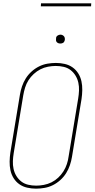

<svg xmlns="http://www.w3.org/2000/svg" viewBox="-20 -1119 565 1147"><path d="M195 8Q168 8 142 2Q116 -4 95.5 -18.5Q75 -33 61.5 -54.5Q48 -76 42.5 -101.5Q37 -127 37.5 -154Q38 -181 42 -208L99 -553Q103 -578 111.5 -603Q120 -628 134 -650.5Q148 -673 168.5 -691.5Q189 -710 213 -722Q237 -734 263 -738.5Q289 -743 314 -743Q341 -743 367 -737Q393 -731 413.5 -716.5Q434 -702 447.5 -680.5Q461 -659 466.5 -633.5Q472 -608 471.5 -581Q471 -554 467 -527L410 -182Q406 -157 397.5 -132Q389 -107 375 -84.5Q361 -62 340.5 -43.5Q320 -25 296 -13Q272 -1 246 3.5Q220 8 195 8ZM196 -10Q218 -10 242 -14.5Q266 -19 288 -30Q310 -41 328 -58Q346 -75 359 -95.5Q372 -116 379.5 -139Q387 -162 390 -185L447 -530Q451 -554 452 -578Q453 -602 448 -625Q443 -648 431 -667.5Q419 -687 401.5 -700.5Q384 -714 361 -719.5Q338 -725 313 -725Q291 -725 267 -720.5Q243 -716 221.5 -705Q200 -694 181.5 -677Q163 -660 150 -639.5Q137 -619 130 -596Q123 -573 119 -550L62 -205Q58 -181 57 -157Q56 -133 61 -110Q66 -87 78 -67.5Q90 -48 107.5 -34.5Q125 -21 148 -15.5Q171 -10 196 -10ZM340 -859Q334 -859 328.5 -861Q323 -863 319 -867.5Q315 -872 314.5 -878.5Q314 -885 315 -891Q315 -896 317.5 -900Q320 -904 324 -906.5Q328 -909 332 -910.5Q336 -912 341 -912Q347 -912 352.5 -909.5Q358 -907 362 -902.5Q366 -898 367 -891.5Q368 -885 367 -879Q366 -874 363.5 -870Q361 -866 357.5 -863.5Q354 -861 349.5 -860Q345 -859 340 -859ZM224 -1081 225 -1099H525L524 -1081Z"/></svg>

Font: Iosevka Thin
Style: Italic
Weight: 100
Italic angle: -9°
Monospace: yes
Designer: Belleve Invis
Foundry: Belleve Invis
Version: Version 32.5.0; ttfautohint (v1.8.4)